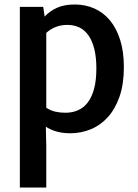

<svg xmlns="http://www.w3.org/2000/svg" viewBox="-20 -585 616 859"><path d="M187 68.8V253.9H68.8V-554.2H173.3L179.7 -510.7Q202.1 -535.2 234.6 -550Q267.1 -564.9 314 -564.9Q361.8 -564.9 402.1 -547.1Q442.4 -529.3 471.7 -494.1Q501 -459 517.6 -406.5Q534.2 -354 534.2 -284.7Q534.2 -208 514.6 -152.3Q495.1 -96.7 461.9 -60.3Q428.7 -23.9 385.3 -6.3Q341.8 11.2 294.4 11.2Q260.7 11.2 233.9 3.7Q207 -3.9 185.1 -18.1ZM187 -103Q206.1 -90.3 227.5 -85.4Q249 -80.6 273.4 -80.6Q303.2 -80.6 328.6 -91.6Q354 -102.5 372.3 -126.2Q390.6 -149.9 400.9 -187.5Q411.1 -225.1 411.1 -278.3Q411.1 -329.1 401.9 -366Q392.6 -402.8 375.7 -426.8Q358.9 -450.7 335 -462.2Q311 -473.6 281.2 -473.6Q226.6 -473.6 187 -438Z"/></svg>

Font: Tauri
Style: Regular
Weight: 400
Designer: Yvonne Schüttler
Foundry: Yvonne Schüttler
Version: Version 1.003; ttfautohint (v0.93.8-669f) -l 13 -r 13 -G 200